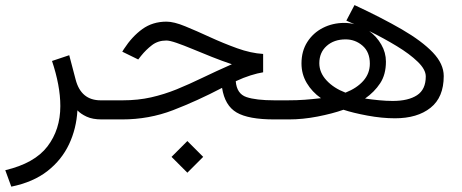

<svg xmlns="http://www.w3.org/2000/svg" viewBox="-20 -464 1796 746"><path d="M375 0Q339.8 0 316.7 -10.7Q293.5 -21.5 280.8 -35.2Q276.9 35.6 248.3 96.4Q219.7 157.2 164.6 200.4Q109.4 243.7 23.9 261.2L0.5 197.3Q114.3 170.4 164.3 105Q214.4 39.6 214.4 -51.8Q214.4 -92.3 206.1 -136.2Q197.8 -180.2 182.1 -227.1L249 -249.5L273.9 -154.8Q294.9 -74.2 371.1 -74.2H392.6V0Z M708 84 769.5 145.5 708 207 646.5 145.5ZM1002.4 -254.4V-183.1Q981 -179.7 953.6 -171.1Q926.3 -162.6 896 -148.4Q899.9 -99.6 937.3 -86.9Q974.6 -74.2 1046.9 -74.2H1074.2V0H1045.4Q945.3 0 899.4 -26.9Q853.5 -53.7 842.8 -122.6Q745.6 -71.8 652.3 -35.9Q559.1 0 454.6 0H373V-74.2H456.1Q516.1 -74.2 566.9 -85.7Q617.7 -97.2 666.3 -116.9Q714.8 -136.7 766.8 -161.9Q818.8 -187 880.9 -214.4Q842.8 -227.1 803.2 -242.9Q763.7 -258.8 728.3 -273.4Q692.9 -288.1 666 -297.4Q639.2 -306.6 626.5 -306.6Q594.2 -306.6 570.8 -288.8Q547.4 -271 527.8 -246.6L517.1 -232.9L455.1 -263.2L461.4 -273.4Q493.2 -322.3 533.2 -351.1Q573.2 -379.9 627 -379.9Q655.8 -379.9 699.7 -361.8Q743.7 -343.8 795.7 -319.8Q847.7 -295.9 901.1 -276.6Q954.6 -257.3 1002.4 -254.4Z M1325.7 -383.8 1357.4 -444.3Q1463.4 -395 1541.3 -349.9Q1619.1 -304.7 1661.6 -260.3Q1704.1 -215.8 1704.1 -168.5Q1704.1 -85.9 1652.8 -45.2Q1601.6 -4.4 1514.6 -4.4Q1463.9 -4.4 1407.5 -14.9Q1351.1 -25.4 1314.5 -37.6Q1272 -22.5 1214.1 -11.2Q1156.2 0 1103 0H1054.7V-74.2H1096.7Q1134.3 -74.2 1163.6 -76.4Q1192.9 -78.6 1227.1 -82.5Q1192.4 -106.9 1171.9 -141.4Q1151.4 -175.8 1151.4 -217.3Q1151.4 -265.6 1174.1 -301Q1196.8 -336.4 1234.6 -355.7Q1272.5 -375 1317.9 -375Q1337.4 -375 1356.9 -370.1Q1341.3 -377 1325.7 -383.8ZM1398.4 -81.1Q1425.8 -77.1 1453.1 -74.5Q1480.5 -71.8 1505.9 -71.8Q1566.4 -71.8 1600.3 -94Q1634.3 -116.2 1634.3 -167Q1634.3 -193.8 1603 -224.1Q1571.8 -254.4 1521.5 -284.9Q1471.2 -315.4 1414.6 -343.3Q1443.4 -322.3 1461.4 -291Q1479.5 -259.8 1479.5 -224.6Q1479.5 -174.3 1457 -140.4Q1434.6 -106.4 1398.4 -81.1ZM1220.7 -218.3Q1220.7 -182.1 1248.5 -151.9Q1276.4 -121.6 1322.3 -104Q1366.7 -121.6 1391.8 -150.1Q1417 -178.7 1417 -216.8Q1417 -261.7 1388.7 -286.4Q1360.4 -311 1322.8 -311Q1277.8 -311 1249.3 -285.6Q1220.7 -260.3 1220.7 -218.3Z"/></svg>

Font: Vazirmatn UI FD Light
Style: Regular
Weight: 300
Designer: Saber Rastikerdar
Foundry: Saber Rastikerdar
Version: Version 33.003